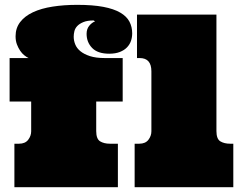

<svg xmlns="http://www.w3.org/2000/svg" viewBox="-20 -780 1002 800"><path d="M99.1 -538.1Q90.8 -542 81.3 -549.6Q71.8 -557.1 64 -568.6Q56.2 -580.1 50.5 -595Q44.9 -609.9 44.9 -628.9Q44.9 -663.1 64 -688Q83 -712.9 117.4 -729Q151.9 -745.1 199 -752.4Q246.1 -759.8 301.8 -759.8Q366.2 -759.8 410.2 -751.5Q454.1 -743.2 481 -727.5Q507.8 -711.9 519.3 -689.9Q530.8 -668 530.8 -641.1Q530.8 -625 525.9 -610.1Q521 -595.2 509.5 -583Q498 -570.8 479.5 -563.5Q460.9 -556.2 435.1 -556.2Q387.2 -556.2 364 -580.1Q340.8 -604 340.8 -639.2Q340.8 -659.2 351.8 -672.6Q362.8 -686 376 -690.9L370.1 -694.8Q344.2 -694.8 327.6 -688Q311 -681.2 302 -671.6Q293 -662.1 290 -650.1Q287.1 -638.2 287.1 -627Q287.1 -610.8 293.5 -595Q299.8 -579.1 314.9 -566.7Q330.1 -554.2 355 -546.1Q379.9 -538.1 417 -538.1H491.2V-356.9H380.9V-233.9Q380.9 -201.2 397 -191.2Q413.1 -181.2 438 -181.2H471.2V0H40V-181.2H59.1Q85 -181.2 97.4 -197.5Q109.9 -213.9 109.9 -232.9V-356.9H20V-538.1ZM881.8 -719.2V-233.9Q881.8 -201.2 897.9 -191.2Q914.1 -181.2 939 -181.2H952.1V0H541V-181.2H560.1Q585.9 -181.2 598.4 -197.5Q610.8 -213.9 610.8 -232.9V-482.9Q610.8 -538.1 562 -538.1H550.8V-719.2Z"/></svg>

Font: Ultra
Style: Regular
Weight: 400
Designer: Astigmatic (AOETI)
Foundry: Astigmatic (AOETI)
Version: Version 1.001